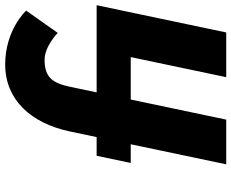

<svg xmlns="http://www.w3.org/2000/svg" viewBox="-98 -818 915 760"><g transform="rotate(-90 360.0 -437.5)"><path d="M435 0H612L719.9 -513H374.9L396.7 -617C411.7 -688 434.2 -719 504.2 -719C557.2 -719 610.3 -667 610.3 -667L698.5 -792C698.5 -792 623 -875 485 -875C345 -875 253.3 -772 220.8 -622L197.9 -513H123.9L95.5 -378H169.5L90 0H267L346.5 -378H514.5Z"/></g></svg>

Font: Hussar
Style: BdOblTwo
Weight: 700
Foundry: Cannot Into Space Fonts
Version: Version 2.00